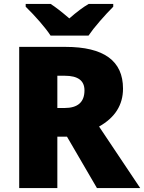

<svg xmlns="http://www.w3.org/2000/svg" viewBox="-20 -951 729 971"><path d="M270 -259.8V0H77.1V-713.9H311Q602.1 -713.9 602.1 -502.9Q602.1 -378.9 481 -311L689 0H470.2L318.8 -259.8ZM270 -404.8H306.2Q407.2 -404.8 407.2 -494.1Q407.2 -567.9 308.1 -567.9H270ZM552.7 -931.2V-917Q520.5 -884.8 484.9 -843.8Q449.2 -802.7 427.7 -771H235.8Q216.8 -800.3 181.9 -840.6Q147 -880.9 109.9 -917V-931.2H235.8Q269.5 -910.2 330.6 -857.9Q387.7 -907.7 428.7 -931.2Z"/></svg>

Font: Open Sans ExtBd
Style: Bold
Weight: 800
Foundry: Ascender Corporation
Version: Version 1.10